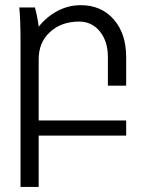

<svg xmlns="http://www.w3.org/2000/svg" viewBox="-20 -529 567 749"><path d="M55.2 -500H116.2Q126.5 -462.9 130.9 -424.8Q161.6 -463.4 204.1 -486.1Q246.6 -508.8 294.9 -508.8Q375 -508.8 423.6 -453.4Q472.2 -397.9 472.2 -306.2V-194.8H400.9V-306.2Q400.9 -367.7 369.6 -406.2Q338.4 -444.8 289.1 -444.8Q219.2 -444.8 175 -404.1Q130.9 -363.3 130.9 -298.8V-59.1H472.2V0H130.9V200.2H60.1V-359.9Q60.1 -455.1 55.2 -500Z"/></svg>

Font: LT Superior
Style: Regular
Weight: 400
Designer: Daniel Lyons
Foundry: LyonsType
Version: Version 1.000